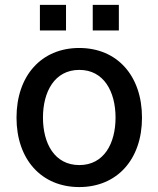

<svg xmlns="http://www.w3.org/2000/svg" viewBox="-20 -747 642 778"><path d="M141.7 -727.3V-623.6H247.5V-727.3ZM355.8 -727.3V-623.6H461.6V-727.3ZM301.1 11C454.9 11 555.4 -101.6 555.4 -270.2C555.4 -440 454.9 -552.6 301.1 -552.6C147.4 -552.6 46.9 -440 46.9 -270.2C46.9 -101.6 147.4 11 301.1 11ZM301.5 -78.1C201 -78.1 154.1 -165.8 154.1 -270.6C154.1 -375 201 -463.8 301.5 -463.8C401.3 -463.8 448.2 -375 448.2 -270.6C448.2 -165.8 401.3 -78.1 301.5 -78.1Z"/></svg>

Font: RA Harald Medium
Style: Regular
Weight: 500
Designer: Rasmus Andersson
Foundry: rsms
Version: Version 3.000;hotconv 1.0.109;makeotfexe 2.5.65596